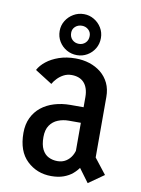

<svg xmlns="http://www.w3.org/2000/svg" viewBox="-82 -765 615 836"><g transform="rotate(10 225.0 -347.0)"><path d="M364.4 13.6 298.4 -75.6 350 -140.1 432.6 -34.3ZM292.6 -131.6 338.1 -78.7Q332.9 -64.9 322.6 -49.3Q312.4 -33.7 296.4 -19.9Q280.4 -6.1 257.2 2.4Q234 11 202.3 11Q139 11 95 -30.8Q51 -72.5 51 -153.6Q51 -191.6 64.9 -220.5Q78.7 -249.4 103.1 -269Q127.6 -288.6 160.6 -298.6Q193.6 -308.7 231.6 -308.7H300.8V-239.9H236.4Q210.9 -239.9 188.9 -231Q166.9 -222.2 153.4 -202.6Q139.9 -183 139.9 -150.6Q139.9 -116.4 150.3 -96Q160.7 -75.6 178.4 -66.8Q196 -57.9 217.7 -57.9Q239.2 -57.9 255.2 -68.1Q271.2 -78.3 280.8 -95.1Q290.4 -111.9 292.6 -131.6ZM219.1 -512Q251.9 -512 280.6 -502.8Q309.4 -493.5 331.8 -475.4Q354.1 -457.2 366.8 -430.8Q379.4 -404.3 379.4 -369.9V-77.4L289.6 -94.1V-353.3Q289.6 -375.1 284 -391.2Q278.5 -407.3 268.6 -417.6Q258.8 -427.9 245 -432.9Q231.3 -437.9 214.6 -437.9Q194.9 -437.9 179.1 -429.4Q163.2 -420.9 151.7 -408.6Q140.1 -396.4 133.6 -384.3L57.4 -432.6Q68.2 -453.3 90.9 -471.4Q113.5 -489.4 146 -500.7Q178.6 -512 219.1 -512ZM221.5 -527Q196.2 -527 175.3 -539Q154.5 -551 141.9 -571.6Q129.3 -592.3 129.3 -618.1Q129.3 -642.9 141.9 -663.3Q154.5 -683.8 175.4 -696Q196.2 -708.3 221.5 -708.3Q245.5 -708.3 266.2 -696Q286.9 -683.8 299.2 -663.4Q311.6 -642.9 311.6 -618.2Q311.6 -592.2 299.2 -571.6Q286.9 -551 266.2 -539Q245.6 -527 221.5 -527ZM221.4 -576.9Q238.1 -576.9 250 -588.3Q261.9 -599.8 261.9 -618.7Q261.9 -635.4 250 -646.2Q238.1 -657 221.4 -657Q203.9 -657 191.9 -646.2Q180 -635.4 180 -618.7Q180 -599.8 191.9 -588.3Q203.9 -576.9 221.4 -576.9Z"/></g></svg>

Font: League Mono Thin Condensed
Style: Regular
Weight: 100
Width: 1
Designer: Tyler Finck
Foundry: The League of Moveable Type / Tyler Finck
Version: Version 2.300;RELEASE